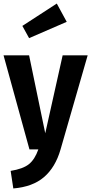

<svg xmlns="http://www.w3.org/2000/svg" viewBox="-22 -842 514 1082"><path d="M319 1Q290 101 226 156Q162 211 53 220L38 121Q107 110 140.5 83.5Q174 57 194 0H144L-2 -530H142L233 -91L331 -530H472ZM354 -719 142 -627 104 -696 298 -822Z"/></svg>

Font: Fira Sans Condensed SemiBold
Style: Regular
Weight: 600
Width: 3
Designer: bBox Type GmbH & Carrois Corporate GbR & Edenspiekermann AG
Foundry: bBox Type GmbH & Carrois Corporate GbR & Edenspiekermann AG
Version: Version 4.301